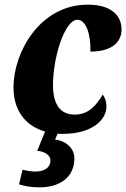

<svg xmlns="http://www.w3.org/2000/svg" viewBox="-20 -566 543 826"><path d="M249 10C379 10 438 -52 438 -108C438 -131 430 -149 422 -159C396 -116 364 -73 301 -73C240 -73 208 -116 208 -200C208 -321 259 -481 313 -481C350 -481 371 -419 369 -344C471 -344 503 -393 503 -439C503 -498 460 -546 358 -546C150 -546 38 -339 38 -190C38 -86 94 -23 174 0L140 83C171 85 197 101 197 124C197 157 168 172 132 172C116 172 96 169 77 164L62 227C85 234 109 240 151 240C230 240 300 202 300 115C300 73 266 41 217 34L228 9C235 10 242 10 249 10Z"/></svg>

Font: Noto Serif Condensed Black
Style: Italic
Weight: 900
Width: 3
Italic angle: -12°
Designer: Monotype Design Team
Foundry: Monotype Imaging Inc.
Version: Version 2.013